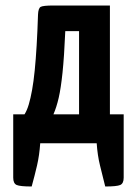

<svg xmlns="http://www.w3.org/2000/svg" viewBox="-20 -520 484 697"><path d="M95 157Q53 157 40.5 151.5Q28 146 28 125V-105H69Q78 -119 84.5 -141Q91 -163 96.5 -193.5Q102 -224 106 -264Q110 -304 113 -354.5Q116 -405 118 -467Q119 -490 127.5 -495Q136 -500 174 -500H379V-105H429V125Q429 146 416.5 151.5Q404 157 362 157Q352 117 343 80.5Q334 44 331 0H126Q123 44 114.5 80.5Q106 117 95 157ZM174 -105H267V-407H217Q213 -314 207 -256.5Q201 -199 193 -164.5Q185 -130 174 -105Z"/></svg>

Font: Yanone Kaffeesatz
Style: Bold
Weight: 700
Designer: Yanone (Cyrillic: Daniel Pouzeot, Huerta Tipografica, and Cyreal)
Foundry: Yanone
Version: Version 2.003